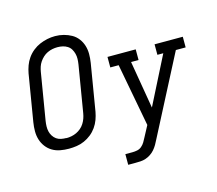

<svg xmlns="http://www.w3.org/2000/svg" viewBox="-128 -909 1457 1288"><g transform="rotate(-15 600.0 -265.5)"><path d="M253 8Q222 8 192.5 2.5Q163 -3 138.5 -17.5Q114 -32 96.5 -55Q79 -78 70.5 -105.5Q62 -133 62 -163.5Q62 -194 67 -225L121 -550Q126 -577 135.5 -603Q145 -629 161.5 -652.5Q178 -676 201 -694.5Q224 -713 250 -724Q276 -735 302.5 -740.5Q329 -746 357 -746Q387 -746 416 -738.5Q445 -731 470 -717Q495 -703 512.5 -680Q530 -657 538.5 -629.5Q547 -602 547 -571.5Q547 -541 542 -510L488 -185Q483 -158 473.5 -132Q464 -106 447.5 -82.5Q431 -59 408.5 -41Q386 -23 360 -11.5Q334 0 306.5 4Q279 8 253 8ZM254 -65Q272 -65 290 -68.5Q308 -72 325 -80Q342 -88 356.5 -100.5Q371 -113 381 -129Q391 -145 397 -162Q403 -179 406 -197L460 -522Q463 -541 463.5 -559.5Q464 -578 459.5 -595.5Q455 -613 446 -628Q437 -643 422 -652.5Q407 -662 389.5 -666Q372 -670 353 -670Q335 -670 317.5 -666.5Q300 -663 283 -655Q266 -647 252 -634Q238 -621 227.5 -605.5Q217 -590 211.5 -573Q206 -556 203 -538L149 -213Q146 -194 145.5 -175.5Q145 -157 149 -140Q153 -123 162.5 -108Q172 -93 186 -83Q200 -73 218 -69.5Q236 -66 254 -66Q254 -66 254 -65.5Q254 -65 254 -65ZM608 215V141H657Q674 141 691 137.5Q708 134 721.5 122.5Q735 111 744 96Q753 81 761 65L801 -10L719 -447H661V-520H857V-446H805L861 -115L1029 -447H988V-520H1184V-446H1116L834 99Q826 116 816 133Q806 150 793.5 164.5Q781 179 764.5 190Q748 201 730 207Q712 213 693.5 214Q675 215 657 215Z"/></g></svg>

Font: Iosevka Etoile Oblique
Style: Regular
Weight: 400
Italic angle: -9°
Designer: Belleve Invis
Foundry: Belleve Invis
Version: Version 15.5.2; ttfautohint (v1.8.4)